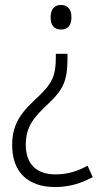

<svg xmlns="http://www.w3.org/2000/svg" viewBox="-20 -611 415 774"><path d="M268 -541C268 -573 254 -591 226 -591C199 -591 184 -574 184 -541C184 -508 199 -492 226 -492C254 -492 268 -509 268 -541ZM252 -373V-394H205V-378C205 -308 191 -276 138 -225C72 -164 29 -119 29 -26C29 84 94 143 202 143C260 143 307 128 354 103L333 57C293 79 253 92 204 92C130 92 84 53 84 -27C84 -101 115 -137 179 -197C236 -251 252 -290 252 -373Z"/></svg>

Font: Noto Sans Tamil UI SemiCondensed Light
Style: Regular
Weight: 300
Width: 4
Designer: Jelle Bosma - Monotype Design Team
Foundry: Monotype Imaging Inc.
Version: Version 2.004